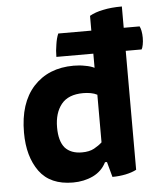

<svg xmlns="http://www.w3.org/2000/svg" viewBox="-54 -793 714 859"><g transform="rotate(-5 303.0 -363.0)"><path d="M231.4 -650.4Q222.7 -629.9 218.8 -602.5Q213.9 -575.2 213.9 -546.9Q269.5 -546.9 379.9 -546.9Q379.9 -531.2 379.9 -483.4Q362.3 -492.2 337.9 -496.1Q314.5 -501 287.1 -501Q173.8 -501 106.4 -427.7Q40 -354.5 40 -221.7Q40 -114.3 88.9 -46.9Q137.7 19.5 239.3 19.5Q289.1 19.5 330.1 0Q370.1 -19.5 389.6 -58.6Q392.6 -58.6 398.4 -58.6Q402.3 -42 417 9.8Q447.3 9.8 476.6 3.9Q504.9 -2 525.4 -12.7Q525.4 -191.4 525.4 -546.9Q543 -546.9 596.7 -546.9Q600.6 -552.7 603.5 -567.4Q606.4 -582 606.4 -598.6Q606.4 -615.2 603.5 -629.9Q600.6 -643.6 596.7 -650.4Q573.2 -650.4 525.4 -650.4Q525.4 -673.8 525.4 -746.1Q476.6 -746.1 441.4 -738.3Q405.3 -731.4 379.9 -716.8Q379.9 -694.3 379.9 -650.4Q342.8 -650.4 231.4 -650.4ZM381.8 -148.4Q367.2 -134.8 345.7 -123Q324.2 -111.3 291 -111.3Q241.2 -111.3 214.8 -140.6Q189.5 -170.9 189.5 -232.4Q189.5 -296.9 220.7 -335.9Q252 -375 319.3 -375Q335.9 -375 352.5 -372.1Q369.1 -369.1 381.8 -362.3Q381.8 -291 381.8 -148.4Z"/></g></svg>

Font: cl
Style: Bold
Weight: 400
Designer: Mitja Miklavcic
Version: Version 7.504; 2011; Build 1021